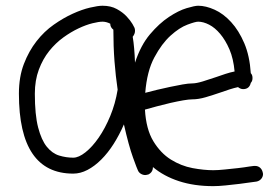

<svg xmlns="http://www.w3.org/2000/svg" viewBox="-20 -592 934 659"><path d="M231.4 -50.8Q250 -50.8 273.4 -69.3Q296.9 -87.9 318.8 -119.6Q340.8 -151.4 358.4 -193.8Q376 -236.3 383.8 -284.2Q377 -330.1 373 -381.3Q369.1 -432.6 369.1 -490.2Q358.4 -498 358.4 -510.7Q344.7 -517.6 332 -517.6Q319.3 -517.6 297.4 -512.2Q275.4 -506.8 249.5 -494.6Q223.6 -482.4 197.3 -463.4Q170.9 -444.3 148.9 -417Q127 -389.6 113.3 -353Q99.6 -316.4 99.6 -270.5Q99.6 -198.2 110.8 -154.8Q122.1 -111.3 140.6 -88.4Q159.2 -65.4 183.1 -58.1Q207 -50.8 231.4 -50.8ZM660.2 -517.6Q650.4 -517.6 623 -507.3Q595.7 -497.1 565.4 -469.7Q535.2 -442.4 509.8 -395Q484.4 -347.7 478.5 -273.4Q496.1 -278.3 519 -283.7Q542 -289.1 564.5 -293.9Q586.9 -298.8 606.9 -302.2Q627 -305.7 639.6 -305.7Q653.3 -305.7 675.8 -312.5Q698.2 -319.3 720.7 -327.1Q737.3 -333 753.9 -338.4Q770.5 -343.8 785.2 -346.7Q781.2 -390.6 767.6 -422.4Q753.9 -454.1 735.8 -475.6Q717.8 -497.1 697.8 -507.3Q677.7 -517.6 660.2 -517.6ZM855.5 -22.5Q866.2 -22.5 873.5 -15.6Q880.9 -8.8 882.8 4.9Q882.8 14.6 876.5 22Q870.1 29.3 860.4 31.2Q858.4 31.2 841.8 33.7Q825.2 36.1 802.2 39.1Q779.3 42 754.4 44.4Q729.5 46.9 711.9 46.9Q646.5 46.9 594.2 29.8Q542 12.7 504.9 -18.6Q504.9 -1 489.3 6.8Q481.4 8.8 478.5 8.8Q470.7 8.8 463.4 4.4Q456.1 0 453.1 -7.8Q451.2 -10.7 436.5 -51.3Q421.9 -91.8 405.3 -165Q389.6 -128.9 370.1 -98.1Q350.6 -67.4 327.6 -44.4Q304.7 -21.5 280.3 -8.8Q255.9 3.9 231.4 3.9Q44.9 3.9 44.9 -270.5Q44.9 -328.1 62 -372.6Q79.1 -417 105.5 -450.7Q131.8 -484.4 164.6 -507.3Q197.3 -530.3 229.5 -544.9Q261.7 -559.6 289.1 -565.9Q316.4 -572.3 332 -572.3Q360.4 -572.3 380.9 -561Q401.4 -549.8 414.6 -535.6Q427.7 -521.5 434.6 -509.8Q441.4 -498 441.4 -497.1Q443.4 -493.2 443.4 -486.3Q443.4 -475.6 435.5 -465.8Q438.5 -448.2 440.4 -426.3Q442.4 -404.3 443.4 -377Q462.9 -436.5 494.6 -474.1Q526.4 -511.7 559.6 -533.7Q592.8 -555.7 620.6 -564Q648.4 -572.3 660.2 -572.3Q686.5 -572.3 716.8 -558.6Q747.1 -544.9 773.4 -516.1Q799.8 -487.3 818.4 -443.8Q836.9 -400.4 840.8 -340.8Q846.7 -335 846.7 -324.2Q846.7 -313.5 840.8 -307.6Q835.9 -286.1 814.5 -286.1Q805.7 -286.1 796.9 -293Q783.2 -290 768.1 -285.2Q752.9 -280.3 739.3 -275.4Q710.9 -265.6 686 -258.3Q661.1 -251 639.6 -251Q628.9 -251 608.9 -247.6Q588.9 -244.1 565.4 -238.8Q542 -233.4 518.6 -227.1Q495.1 -220.7 477.5 -215.8Q481.4 -148.4 506.3 -107.4Q531.2 -66.4 566.4 -44.4Q601.6 -22.5 640.6 -15.1Q679.7 -7.8 711.9 -7.8Q728.5 -7.8 752 -10.3Q775.4 -12.7 797.4 -15.1Q819.3 -17.6 835.9 -20.5L851.6 -22.5Z"/></svg>

Font: Coming Soon
Style: Regular
Weight: 400
Designer: Dathan Boardman
Foundry: Open Window
Version: Version 1.002